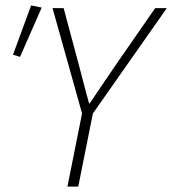

<svg xmlns="http://www.w3.org/2000/svg" viewBox="-20 -689 636 709"><path d="M229 0H269L323 -270L596 -659H553L408 -450C376 -403 343 -354 311 -307H309C295 -356 284 -402 271 -450L215 -659H174L283 -270ZM54 -479 134 -661 95 -669 28 -487Z"/></svg>

Font: Source Sans Pro Light
Style: Italic
Weight: 300
Italic angle: -11°
Designer: Paul D. Hunt
Foundry: Adobe Systems Incorporated
Version: Version 3.006;hotconv 1.0.111;makeotfexe 2.5.65597